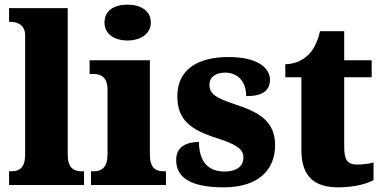

<svg xmlns="http://www.w3.org/2000/svg" viewBox="-20 -795 1642 825"><path d="M19 0H341V-59H331C296 -59 271 -75 271 -130V-760H19V-701H29C44 -701 88 -694 88 -644V-130C88 -75 64 -59 29 -59H19Z M528 -621C582 -621 628 -648 628 -698C628 -751 582 -775 528 -775C472 -775 429 -751 429 -698C429 -648 472 -621 528 -621ZM371 0H693V-59H683C648 -59 624 -75 624 -130V-536H365V-477H382C416 -477 442 -461 442 -410V-133C442 -76 418 -59 382 -59H371Z M941 10C1088 10 1162 -63 1162 -171C1162 -274 1093 -313 992 -346C905 -375 880 -392 880 -431C880 -465 909 -483 947 -483C998 -483 1038 -448 1038 -382C1109 -382 1140 -406 1140 -453C1140 -500 1091 -550 963 -550C830 -550 742 -497 742 -381C742 -280 799 -237 913 -201C990 -176 1026 -157 1026 -118C1026 -86 1004 -58 944 -58C880 -58 835 -95 835 -185C781 -185 737 -164 737 -108C737 -42 783 10 941 10Z M1433 10C1511 10 1563 -9 1585 -21V-97C1565 -91 1539 -88 1514 -88C1469 -88 1459 -112 1459 -167V-463H1577V-536H1459V-661H1355C1346 -619 1329 -586 1312 -567C1294 -546 1259 -520 1206 -519V-463H1275V-150C1275 -32 1336 10 1433 10Z"/></svg>

Font: Noto Serif Georgian SemiCondensed Black
Style: Regular
Weight: 900
Width: 4
Designer: Monotype Design Team, Akaki Razmadze
Foundry: Google LLC
Version: Version 2.003